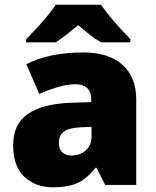

<svg xmlns="http://www.w3.org/2000/svg" viewBox="-20 -786 663 816"><path d="M336 -563Q441 -563 500 -511Q559 -459 559 -363V0H427L390 -73H386Q363 -44 338.5 -25.5Q314 -7 282 1.5Q250 10 204 10Q132 10 84 -34Q36 -78 36 -169Q36 -258 97.5 -301Q159 -344 276 -349L368 -352V-360Q368 -397 350 -412.5Q332 -428 301 -428Q268 -428 228 -416.5Q188 -405 147 -387L92 -513Q140 -538 200.5 -550.5Q261 -563 336 -563ZM325 -245Q273 -243 251.5 -226.5Q230 -210 230 -180Q230 -152 245 -138.5Q260 -125 285 -125Q320 -125 344.5 -147Q369 -169 369 -204V-247ZM409 -766Q425 -743 447.5 -715.5Q470 -688 493.5 -662.5Q517 -637 534 -620V-606H410Q384 -621 361 -639Q338 -657 312 -679Q286 -657 264.5 -640Q243 -623 217 -606H91V-620Q110 -638 133.5 -663.5Q157 -689 179.5 -716Q202 -743 217 -766Z"/></svg>

Font: Noto Sans Myanmar Black
Style: Regular
Weight: 900
Designer: Monotype Design Team
Foundry: Monotype Imaging Inc.
Version: Version 2.107; ttfautohint (v1.8.4.7-5d5b)